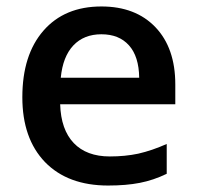

<svg xmlns="http://www.w3.org/2000/svg" viewBox="-20 -570 616 600"><path d="M317.9 9.8Q191.9 9.8 120.6 -63.5Q49.8 -137.2 49.8 -266.1Q49.8 -398.4 115.7 -474.1Q181.6 -549.8 296.9 -549.8Q403.8 -549.8 465.8 -484.9Q527.8 -419.9 527.8 -306.2V-244.1H168Q170.4 -165 210.4 -123Q250.5 -81.1 323.2 -81.1Q371.1 -81.1 412.1 -89.8Q455.1 -99.6 501 -120.1V-26.9Q459.5 -6.8 416.7 1.5Q374 9.8 317.9 9.8ZM296.9 -462.9Q242.2 -462.9 209.2 -428Q176.3 -393.1 169.9 -327.1H415Q414.1 -393.6 383.1 -428.2Q352.1 -462.9 296.9 -462.9Z"/></svg>

Font: Open Sans
Style: SemiBold
Weight: 600
Foundry: Ascender Corporation
Version: Version 1.10